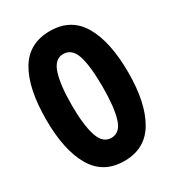

<svg xmlns="http://www.w3.org/2000/svg" viewBox="-177 -829 855 940"><g transform="rotate(-30 250.0 -359.0)"><path d="M250 8Q368 8 425 -89.5Q482 -187 482 -358Q482 -532 425.5 -629Q369 -726 250 -726Q131 -726 74.5 -630.5Q18 -535 18 -359Q18 -187 74.5 -89.5Q131 8 250 8ZM251 -122Q202 -122 182 -184.5Q162 -247 162 -358Q162 -470 182 -533Q202 -596 250 -596Q300 -596 319 -536.5Q338 -477 338 -358Q338 -246 319 -184Q300 -122 251 -122Z"/></g></svg>

Font: Noto Sans Mono Condensed Extra
Style: Regular
Weight: 800
Width: 3
Designer: Monotype Design Team
Foundry: Monotype Imaging Inc.
Version: Version 1.900